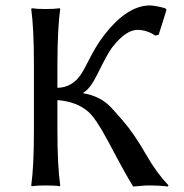

<svg xmlns="http://www.w3.org/2000/svg" viewBox="-20 -678 672 702"><path d="M104 -444.8Q104 -573.7 94.2 -645L96.2 -647.9Q114.3 -645 147 -645Q179.7 -645 198.2 -647.9L200.2 -645Q190.4 -578.1 189.9 -444.8V-356.9Q245.1 -357.9 277.8 -408.7Q286.6 -422.4 303.2 -455.1Q328.6 -504.9 347.2 -530.8Q436.5 -656.7 526.9 -658.2Q548.3 -657.7 584 -647.9L588.9 -642.1L560.1 -550.8L547.9 -547.9Q517.1 -568.4 482.9 -568.8Q440.9 -568.8 392.6 -507.8Q390.1 -504.4 388.2 -502Q372.1 -480.5 335.9 -406.2Q308.6 -351.6 285.2 -339.8V-336.9Q343.8 -327.1 381.8 -289.6Q393.6 -277.8 429.2 -236.8Q469.7 -190.4 515.6 -110.4Q553.7 -44.4 596.2 0L592.8 3.9Q566.4 0 516.1 0Q509.8 0 466.8 3.9Q439 -40.5 376 -160.2Q373 -165 371.1 -168.9Q331.1 -243.7 303.7 -268.6Q261.2 -306.6 189.9 -312V-200.2Q189.9 -71.3 200.2 0L198.2 2.9Q180.2 0 147 0Q114.3 0 96.2 2.9L94.2 0Q104 -68.4 104 -200.2Z"/></svg>

Font: Linux Biolinum Capitals O
Style: Small Caps
Weight: 400
Designer: Philipp H. Poll
Foundry: Philipp H. Poll
Version: Version 1.0.4